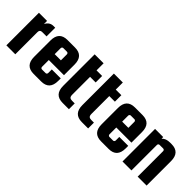

<svg xmlns="http://www.w3.org/2000/svg" viewBox="79 -1309 2034 2034"><g transform="rotate(45 1096.0 -292.0)"><path d="M253 -498H279V-368H213Q179 -368 179 -333V0H45V-488H167V-441Q196 -498 253 -498Z M576 -498Q700 -498 700 -366V-208H473V-106Q473 -98 478.5 -92Q484 -86 492 -86H547Q555 -86 560.5 -92Q566 -98 566 -106V-160H700V-122Q700 10 576 10H463Q339 10 339 -122V-366Q339 -498 463 -498ZM473 -296H566V-386Q566 -394 560.5 -400Q555 -406 547 -406H492Q484 -406 478.5 -400Q473 -394 473 -386Z M952 -77H992V10H898Q774 10 774 -122V-594H908V-488H992V-391H908V-125Q908 -97 919 -87Q930 -77 952 -77Z M1240 -77H1280V10H1186Q1062 10 1062 -122V-594H1196V-488H1280V-391H1196V-125Q1196 -97 1207 -87Q1218 -77 1240 -77Z M1587 -498Q1711 -498 1711 -366V-208H1484V-106Q1484 -98 1489.5 -92Q1495 -86 1503 -86H1558Q1566 -86 1571.5 -92Q1577 -98 1577 -106V-160H1711V-122Q1711 10 1587 10H1474Q1350 10 1350 -122V-366Q1350 -498 1474 -498ZM1484 -296H1577V-386Q1577 -394 1571.5 -400Q1566 -406 1558 -406H1503Q1495 -406 1489.5 -400Q1484 -394 1484 -386Z M1919 0H1785V-488H1907V-463Q1938 -498 2001 -498H2022Q2146 -498 2146 -366V0H2012V-382Q2012 -390 2006.5 -396Q2001 -402 1993 -402H1938Q1930 -402 1924.5 -396Q1919 -390 1919 -382Z"/></g></svg>

Font: Squada One
Style: Regular
Weight: 400
Designer: Joe Prince
Foundry: Joe Prince
Version: Version 1.001